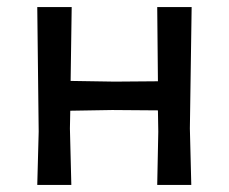

<svg xmlns="http://www.w3.org/2000/svg" viewBox="-20 -521 644 541"><path d="M520 -501 515 -159 519 0H423L426 -150L425 -210L296 -211L178 -209L177 -159L181 0H85L89 -150L85 -501H182L179 -293L303 -291L425 -292L423 -501Z"/></svg>

Font: Alegreya Sans SC Medium
Style: Regular
Weight: 500
Designer: Juan Pablo del Peral
Foundry: Huerta Tipografica
Version: Version 2.001;PS 002.001;hotconv 1.0.88;makeotf.lib2.5.64775